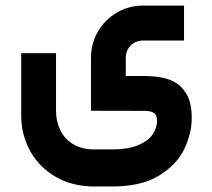

<svg xmlns="http://www.w3.org/2000/svg" viewBox="-20 -434 771 699"><path d="M508.5 -157.2H437.9V-223Q437.9 -241.2 446.1 -255.6Q454.3 -270 469 -278.3Q483.6 -286.5 501.4 -286.5H650V-413.7H501.4Q449.1 -413.7 405.4 -388.1Q361.8 -362.6 336.5 -319Q311.2 -275.3 311.2 -223V-30.8L506.5 -30.4Q530.6 -30.6 541.6 -21.7Q552.6 -12.8 551.6 9.9Q550.4 34.4 534.4 57.1Q518.4 79.8 482.1 94.9Q445.9 110 388 110H323.2Q277.7 110 246.1 90.7Q214.6 71.4 199.3 39.4Q184 7.5 184 -30.3V-240.4H57.2V-13.5Q57.2 56.1 89.6 115.2Q122 174.4 182.6 209.7Q243.1 244.9 323.2 244.9H388Q496.1 244.9 560.5 204.4Q624.9 163.9 650.8 108.8Q676.6 53.8 677.9 2.7Q679.5 -62 655.7 -97.2Q631.9 -132.4 594.9 -144.7Q557.8 -157 508.5 -157.2Z"/></svg>

Font: Arad-VF Thin Dots1
Style: Regular
Weight: 100
Designer: Mohammad Darvishi
Version: Version 1.000;August 30, 2024;FontCreator 15.0.0.2992 64-bit